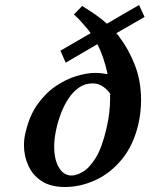

<svg xmlns="http://www.w3.org/2000/svg" viewBox="-20 -737 599 769"><path d="M83 -209Q98 -274 130.5 -319.5Q163 -365 204 -392.5Q245 -420 286.5 -432.5Q328 -445 362 -445Q375 -445 387.5 -443.5Q400 -442 411 -440Q396 -510 370 -560Q339 -542 304 -521.5Q269 -501 243 -486L222 -534L343 -604Q337 -612 333 -618Q318 -636 304 -651.5Q290 -667 276 -679L309 -713Q340 -694 365 -676.5Q390 -659 408 -642Q438 -660 474 -680.5Q510 -701 537 -717L559 -669L446 -604Q449 -600 452.5 -596.5Q456 -593 458 -589Q496 -539 520.5 -475.5Q545 -412 545 -337Q545 -314 542.5 -289.5Q540 -265 534 -239Q514 -154 467.5 -98Q421 -42 361 -15Q301 12 240 12Q183 12 147 -11.5Q111 -35 93.5 -73.5Q76 -112 76 -155Q76 -184 83 -209ZM267 -34Q286 -34 312 -49Q338 -64 363.5 -105Q389 -146 407 -225Q421 -287 421 -341Q421 -346 421 -350Q421 -354 420 -358L424 -357Q412 -377 393 -390Q374 -403 351 -403Q320 -403 296 -386Q272 -369 254.5 -342.5Q237 -316 225 -285Q213 -254 207 -227Q202 -206 199.5 -186.5Q197 -167 197 -150Q197 -98 216 -66Q235 -34 267 -34Z"/></svg>

Font: Libertinus Serif SemiBold
Style: Italic
Weight: 600
Italic angle: -11.5°
Designer: Philipp H. Poll, Khaled Hosny
Foundry: Caleb Maclennan
Version: Version 7.051;RELEASE